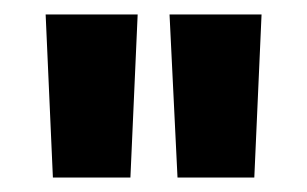

<svg xmlns="http://www.w3.org/2000/svg" viewBox="-20 -710 424 265"><path d="M341 -690 331 -465H225L214 -690ZM170 -690 160 -465H53L43 -690Z"/></svg>

Font: Exo 2 ExtraBold
Style: Regular
Weight: 800
Designer: Natanael Gama
Foundry: Natanael Gama
Version: Version 2.010